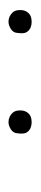

<svg xmlns="http://www.w3.org/2000/svg" viewBox="154 -890 93 440"><g transform="rotate(-90 200.0 -670.5)"><path d="M369 -644Q363 -644 357.5 -646Q352 -648 348 -652.5Q344 -657 343.5 -663.5Q343 -670 344 -676Q344 -681 346.5 -685Q349 -689 353 -691.5Q357 -694 361 -695.5Q365 -697 370 -697Q376 -697 381.5 -694.5Q387 -692 391 -687.5Q395 -683 396 -676.5Q397 -670 396 -664Q395 -659 392.5 -655Q390 -651 386.5 -648.5Q383 -646 378.5 -645Q374 -644 369 -644ZM139 -644Q133 -644 127.5 -646Q122 -648 118 -652.5Q114 -657 113.5 -663.5Q113 -670 114 -676Q114 -681 116.5 -685Q119 -689 123 -691.5Q127 -694 131 -695.5Q135 -697 140 -697Q146 -697 151.5 -694.5Q157 -692 161 -687.5Q165 -683 166 -676.5Q167 -670 166 -664Q165 -659 162.5 -655Q160 -651 156.5 -648.5Q153 -646 148.5 -645Q144 -644 139 -644Z"/></g></svg>

Font: Iosevka Aile Thin Oblique
Style: Regular
Weight: 100
Italic angle: -9°
Designer: Belleve Invis
Foundry: Belleve Invis
Version: Version 31.1.0; ttfautohint (v1.8.4)